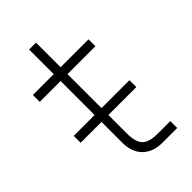

<svg xmlns="http://www.w3.org/2000/svg" viewBox="-214 -758 827 827"><g transform="rotate(-45 199.5 -345.0)"><path d="M10 -249V-291H137V-498H10V-540H137V-690H179V-540H349V-498H179V-291H349V-249H179V-138Q179 -111 183.8 -92.8Q188.5 -74.5 199.5 -63.2Q210.5 -52 228.5 -47Q246.5 -42 273 -42H349V0H257.5Q230 0 207.5 -8.5Q185 -17 169.5 -32.5Q154 -48 145.5 -70.5Q137 -93 137 -120.5V-249Z"/></g></svg>

Font: Vela Sans ExtLt
Style: Regular
Weight: 200
Designer: Principal design: Mikhail Sharanda - project Manrope.
Design modification: Ravid Balaliev
Foundry: Mikhail Sharanda
Version: Version 1.001